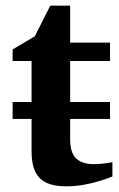

<svg xmlns="http://www.w3.org/2000/svg" viewBox="-20 -636 415 668"><path d="M371.1 -22Q347.7 -12.2 321.3 -4.9Q298.8 2 270.3 7.1Q241.7 12.2 210.9 12.2Q177.7 12.2 154.5 4.9Q131.3 -2.4 116.9 -17.8Q102.5 -33.2 96.2 -56.2Q89.8 -79.1 89.8 -110.8V-222.2H23.9V-281.2H89.8V-423.8H23.9V-463.9L101.1 -509.8L154.8 -616.2H224.1V-487.8H362.8V-423.8H224.1V-281.2H362.8V-222.2H224.1V-151.9Q224.1 -104 245.1 -84.5Q266.1 -64.9 306.2 -64.9Q317.9 -64.9 329.6 -65.9Q341.3 -66.9 350.6 -68.4Q361.3 -69.8 371.1 -71.8Z"/></svg>

Font: Charis SIL Phon
Style: Bold
Weight: 700
Foundry: SIL International
Version: Version 5.000